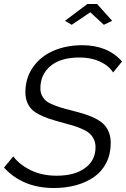

<svg xmlns="http://www.w3.org/2000/svg" viewBox="-29 -943 636 969"><path d="M298.8 -837.9 412.1 -922.9H460.9L537.1 -837.9L495.1 -817.9L426.8 -880.9L333 -817.9ZM-8.8 -97.2 38.1 -153.8Q68.4 -112.3 125.7 -84.2Q183.1 -56.2 256.8 -56.2Q347.2 -56.2 400.1 -94.7Q453.1 -133.3 453.1 -200.2Q453.1 -222.2 445.1 -239.3Q437 -256.3 424.3 -268.3Q411.6 -280.3 387.7 -291Q363.8 -301.8 340.1 -309.1Q316.4 -316.4 278.8 -326.2Q240.7 -336.4 215.3 -345.2Q189.9 -354 166 -366.5Q142.1 -378.9 128.7 -393.8Q115.2 -408.7 107.2 -429.4Q99.1 -450.2 99.1 -477.1Q99.1 -548.8 137.2 -603.5Q175.3 -658.2 240.2 -686.5Q305.2 -714.8 386.2 -714.8Q514.2 -714.8 586.9 -632.8L542 -577.1Q520.5 -611.3 475.8 -632.1Q431.2 -652.8 373 -652.8Q276.4 -652.8 225.6 -609.6Q174.8 -566.4 174.8 -498Q174.8 -478 181.6 -463.1Q188.5 -448.2 199.5 -437.5Q210.4 -426.8 232.4 -417.2Q254.4 -407.7 276.1 -400.9Q297.9 -394 335 -384.8Q375.5 -374.5 403.1 -365.5Q430.7 -356.4 456.3 -343Q481.9 -329.6 497.1 -313.2Q512.2 -296.9 521 -273.9Q529.8 -251 529.8 -221.2Q529.8 -165 507.3 -121.1Q484.9 -77.1 445.6 -49.8Q406.2 -22.5 355 -8.3Q303.7 5.9 243.2 5.9Q85.4 5.9 -8.8 -97.2Z"/></svg>

Font: Rawline
Style: Italic
Weight: 400
Italic angle: -12°
Designer: Matt McInerney, Pablo Impallari, Rodrigo Fuenzalida
Foundry: Matt McInerney, Pablo Impallari, Rodrigo Fuenzalida
Version: Version 4.020;PS 004.020;hotconv 1.0.88;makeotf.lib2.5.64775